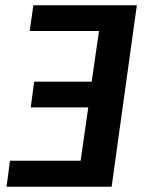

<svg xmlns="http://www.w3.org/2000/svg" viewBox="-20 -711 562 731"><path d="M501 -691 405 0H5L18 -99H287L316 -302H97L110 -400H329L357 -593H93L107 -691Z"/></svg>

Font: FiraGO Medium
Style: Italic
Weight: 500
Italic angle: -8°
Designer: bBox Type GmbH
Foundry: bBox Type GmbH
Version: Version 1.001